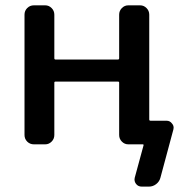

<svg xmlns="http://www.w3.org/2000/svg" viewBox="-20 -565 689 723"><path d="M189.5 -257.8Q184.6 -257.8 184.6 -253.9V-56.6Q184.6 -42 174.3 -31.7Q164.1 -21.5 150.4 -21.5H107.4Q92.8 -21.5 82.5 -31.7Q72.3 -42 72.3 -56.6V-509.8Q72.3 -524.4 82.5 -534.7Q92.8 -544.9 107.4 -544.9H150.4Q164.1 -544.9 174.3 -534.7Q184.6 -524.4 184.6 -509.8V-345.7Q184.6 -340.8 189.5 -340.8H423.8Q428.7 -340.8 428.7 -345.7V-509.8Q428.7 -524.4 439 -534.7Q449.2 -544.9 462.9 -544.9H507.8Q521.5 -544.9 531.7 -534.7Q542 -524.4 542 -509.8V-115.2Q542 -110.4 546.9 -110.4H607.4Q620.1 -110.4 627.9 -99.6Q633.8 -92.8 633.8 -84Q633.8 -81.1 632.8 -77.1L584 104.5Q580.1 119.1 567.9 128.4Q555.7 137.7 541 137.7H513.7Q500 137.7 492.2 127.4Q484.4 117.2 487.3 104.5L520.5 -17.6Q521.5 -21.5 517.6 -21.5H486.3H462.9Q449.2 -21.5 439 -31.7Q428.7 -42 428.7 -56.6V-253.9Q428.7 -257.8 423.8 -257.8Z"/></svg>

Font: Gen Jyuu GothicL Medium
Style: Regular
Weight: 500
Designer: [Source Han Sans]
Ryoko NISHIZUKA  (kana & ideographs); Paul D. Hunt (Latin, Greek & Cyrillic); Wenlong ZHANG  (bopomofo
Version: Version 1.002.20150607